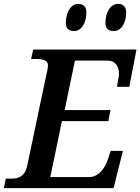

<svg xmlns="http://www.w3.org/2000/svg" viewBox="-31 -969 723 989"><path d="M555 -809C592 -809 619 -848 619 -905C619 -936 601 -949 577 -949C535 -949 512 -900 512 -851C512 -821 529 -809 555 -809ZM350 -809C387 -809 414 -848 414 -905C414 -936 397 -949 372 -949C331 -949 308 -900 308 -851C308 -821 326 -809 350 -809ZM-11 0H554L602 -192H539L524 -146C508 -99 475 -57 428 -57H228L288 -345H527L538 -402H302L355 -657H522C563 -657 582 -629 582 -585C582 -579 572 -529 572 -522H635L672 -714H140L129 -665H160C190 -665 216 -657 216 -634C216 -621 213 -603 206 -576L108 -110C96 -61 64 -49 31 -49H-1Z"/></svg>

Font: Noto Serif Semi
Style: Italic
Weight: 600
Italic angle: -12°
Designer: Monotype Design Team
Foundry: Monotype Imaging Inc.
Version: Version 1.901